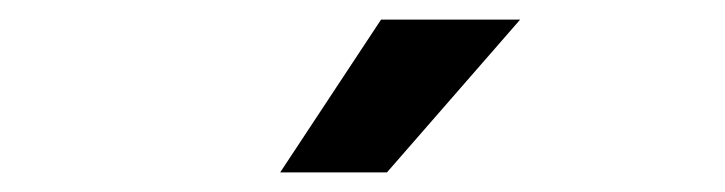

<svg xmlns="http://www.w3.org/2000/svg" viewBox="-20 -866 740 196"><path d="M266 -690 369 -846H511L375 -690Z"/></svg>

Font: Martian Mono Medium
Style: Regular
Weight: 500
Monospace: yes
Designer: Roman Shamin
Foundry: Evil Martians
Version: Version 1.000; ttfautohint (v1.8.4.7-5d5b)